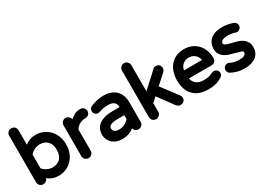

<svg xmlns="http://www.w3.org/2000/svg" viewBox="-11 -1522 3192 2319"><g transform="rotate(-30 1584.5 -362.5)"><path d="M59 -689Q59 -717 78 -736Q97 -755 124 -755Q152 -755 171 -736Q190 -717 190 -689V-489Q222 -514 259 -527Q296 -540 341 -540Q390 -540 437 -521Q484 -502 521 -466Q558 -430 580.5 -377Q603 -324 603 -255Q603 -186 580.5 -133Q558 -80 521 -44Q484 -8 437 11Q390 30 341 30Q295 30 257.5 16.5Q220 3 188 -23Q182 -2 164.5 11.5Q147 25 124 25Q97 25 78 6Q59 -13 59 -40ZM190 -352V-158Q216 -129 250.5 -112Q285 -95 328 -95Q391 -95 431.5 -135.5Q472 -176 472 -255Q472 -334 431.5 -374.5Q391 -415 328 -415Q285 -415 250.5 -398Q216 -381 190 -352Z M755 -535Q780 -535 798 -518.5Q816 -502 820 -479Q847 -505 881 -522.5Q915 -540 958 -540H963Q990 -540 1008.5 -521Q1027 -502 1027 -475Q1027 -446 1008 -429Q989 -412 961 -412H956Q913 -412 879 -392Q845 -372 821 -338V-40Q821 -13 801.5 6Q782 25 755 25Q728 25 709 6Q690 -13 690 -40V-469Q690 -496 709 -515.5Q728 -535 755 -535Z M1036 -140Q1036 -180 1051 -213.5Q1066 -247 1097 -271Q1128 -295 1175 -308.5Q1222 -322 1286 -322H1387Q1384 -373 1355.5 -393.5Q1327 -414 1273 -414Q1233 -414 1202.5 -407Q1172 -400 1146 -391Q1137 -388 1127 -388Q1104 -388 1087 -404Q1070 -420 1070 -446Q1070 -486 1108 -503V-502Q1145 -518 1188.5 -529Q1232 -540 1289 -540Q1349 -540 1392.5 -521.5Q1436 -503 1463.5 -472Q1491 -441 1504.5 -402.5Q1518 -364 1518 -323V-40Q1518 -13 1498.5 6Q1479 25 1452 25Q1429 25 1411.5 11.5Q1394 -2 1389 -24Q1360 -1 1318.5 14.5Q1277 30 1219 30Q1182 30 1149 18.5Q1116 7 1091 -15Q1066 -37 1051 -68.5Q1036 -100 1036 -140ZM1253 -90Q1293 -90 1328.5 -108.5Q1364 -127 1387 -153V-209H1298Q1237 -209 1202 -195.5Q1167 -182 1167 -150Q1167 -126 1185 -108Q1203 -90 1253 -90Z M1697 -755Q1724 -755 1743.5 -735.5Q1763 -716 1763 -689V-326Q1814 -374 1866 -419.5Q1918 -465 1968 -515Q1976 -523 1986.5 -528Q1997 -533 2011 -533Q2030 -533 2042 -527Q2054 -521 2061.5 -512Q2069 -503 2072 -491.5Q2075 -480 2075 -469Q2075 -460 2070.5 -447.5Q2066 -435 2052 -421L1921 -303L2091 -78Q2097 -70 2101 -60Q2105 -50 2105 -39Q2105 -10 2086.5 7.5Q2068 25 2039 25Q2024 25 2010 17.5Q1996 10 1986 -2L1827 -218L1763 -160V-40Q1763 -13 1743.5 6Q1724 25 1697 25Q1670 25 1651 6Q1632 -13 1632 -40V-689Q1632 -716 1651 -735.5Q1670 -755 1697 -755Z M2148 -255Q2148 -309 2163 -360.5Q2178 -412 2210 -452Q2242 -492 2291 -516Q2340 -540 2407 -540Q2470 -540 2518 -518Q2566 -496 2598.5 -458.5Q2631 -421 2648 -371.5Q2665 -322 2665 -268Q2665 -241 2647 -222Q2629 -203 2599 -203H2284Q2295 -152 2332 -123.5Q2369 -95 2435 -95Q2477 -95 2506 -102.5Q2535 -110 2561 -124Q2568 -128 2574 -129Q2580 -130 2588 -130Q2612 -130 2630 -113.5Q2648 -97 2648 -71Q2648 -53 2637 -39Q2626 -25 2612 -17Q2594 -7 2576 2Q2558 11 2536.5 17Q2515 23 2488.5 26.5Q2462 30 2427 30Q2293 30 2220.5 -43.5Q2148 -117 2148 -255ZM2533 -317Q2528 -346 2515 -366Q2502 -386 2484.5 -399Q2467 -412 2447 -417.5Q2427 -423 2407 -423Q2388 -423 2368 -417.5Q2348 -412 2330.5 -399Q2313 -386 2300 -366Q2287 -346 2282 -317Z M2717 -68Q2717 -91 2733.5 -109.5Q2750 -128 2776 -128Q2783 -128 2788.5 -127.5Q2794 -127 2802 -122Q2827 -108 2857.5 -101Q2888 -94 2930 -94Q2978 -94 2999.5 -107.5Q3021 -121 3021 -145Q3021 -159 2993 -168.5Q2965 -178 2927 -188Q2893 -197 2856.5 -207.5Q2820 -218 2790 -237Q2760 -256 2740.5 -286Q2721 -316 2721 -362Q2721 -400 2734.5 -432.5Q2748 -465 2775 -489Q2802 -513 2842 -526.5Q2882 -540 2936 -540Q2979 -540 3017.5 -532.5Q3056 -525 3088 -514Q3108 -507 3119 -490.5Q3130 -474 3130 -457Q3130 -434 3113 -415.5Q3096 -397 3070 -397Q3060 -397 3052 -400Q3008 -417 2943 -417Q2897 -417 2872.5 -403Q2848 -389 2848 -367Q2848 -356 2856 -348.5Q2864 -341 2877.5 -335.5Q2891 -330 2909.5 -325Q2928 -320 2948 -315Q2983 -307 3018.5 -296.5Q3054 -286 3083 -267Q3112 -248 3130.5 -217Q3149 -186 3149 -138Q3149 -104 3135.5 -73Q3122 -42 3095.5 -19.5Q3069 3 3029 16.5Q2989 30 2936 30Q2878 30 2831.5 17.5Q2785 5 2743 -18Q2732 -26 2724.5 -39Q2717 -52 2717 -68Z"/></g></svg>

Font: Varela Round Precious
Style: Bold
Weight: 700
Version: Version 1.000